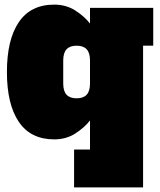

<svg xmlns="http://www.w3.org/2000/svg" viewBox="-20 -590 692 832"><path d="M301 58H370V-68Q345 -36 305.5 -11Q266 14 215 14Q113 14 61.5 -62Q10 -138 10 -278Q10 -418 61.5 -494Q113 -570 215 -570Q266 -570 305.5 -545Q345 -520 370 -488V-556H644V-392H600V222H301ZM370 -228V-328Q370 -361 355.5 -376.5Q341 -392 312 -392Q283 -392 268.5 -376.5Q254 -361 254 -328V-228Q254 -195 268.5 -179.5Q283 -164 312 -164Q341 -164 355.5 -179.5Q370 -195 370 -228Z"/></svg>

Font: Alfa Slab One
Style: Regular
Weight: 400
Designer: JM Sole
Foundry: JM Sole
Version: Version 2.000